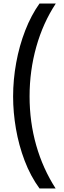

<svg xmlns="http://www.w3.org/2000/svg" viewBox="-20 -871 364 1084"><path d="M54 -326Q54 -421 71.5 -517Q89 -613 122.5 -699Q156 -785 203 -851H295Q223 -742 185 -607Q147 -472 147 -327Q147 -182 184.5 -50.5Q222 81 294 193H203Q152 123 119 36Q86 -51 70 -144Q54 -237 54 -326Z"/></svg>

Font: Noto Sans Tamil UI ExtraCondensed Medium
Style: Regular
Weight: 500
Width: 2
Designer: Jelle Bosma - Monotype Design Team
Foundry: Monotype Imaging Inc.
Version: Version 2.004; ttfautohint (v1.8.4.7-5d5b)